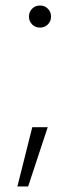

<svg xmlns="http://www.w3.org/2000/svg" viewBox="-20 -526 290 696"><path d="M97 -65H153L82 150H43ZM125 -426Q108 -426 96.5 -437.5Q85 -449 85 -466Q85 -483 96.5 -494.5Q108 -506 125 -506Q142 -506 153.5 -494.5Q165 -483 165 -466Q165 -449 153.5 -437.5Q142 -426 125 -426Z"/></svg>

Font: PT Root UI Web Light
Style: Regular
Weight: 300
Designer: Vitaly Kuzmin
Foundry: ParaType Ltd.
Version: Version 1.000W